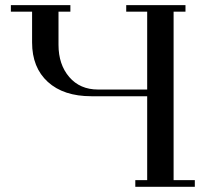

<svg xmlns="http://www.w3.org/2000/svg" viewBox="-20 -722 793 742"><path d="M22 -676.8V-702.1H252V-676.8H206.1V-548.8Q206.1 -472.7 247.6 -424.3Q289.1 -376 358.9 -376H548.8V-676.8H467.8V-702.1H696.8V-676.8H650.9V-25.9H732.9V0H502.9V-25.9H548.8V-350.1H333Q225.6 -350.1 164.8 -405.5Q104 -460.9 104 -558.1V-676.8Z"/></svg>

Font: Dehuti
Style: Bold
Weight: 700
Version: Version 1.2